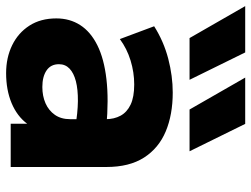

<svg xmlns="http://www.w3.org/2000/svg" viewBox="-125 -690 822 628"><g transform="rotate(90 286.0 -376.0)"><path d="M211.2 15Q160.6 15 120.1 -4.7Q79.6 -24.4 55.9 -61.1Q32.2 -97.9 32.2 -149.2Q32.2 -193.4 54.1 -227.4Q76 -261.5 120 -283.4Q164 -305.4 230.7 -313.1Q297.4 -320.9 387 -312.8L388.5 -211Q340.9 -219.4 302.7 -219.8Q264.5 -220.1 237.6 -213.2Q210.8 -206.2 196.4 -192.4Q182 -178.5 182 -157.9Q182 -131.2 202.2 -117.4Q222.5 -103.5 256.4 -103.5Q286.1 -103.5 309.9 -113.9Q333.6 -124.4 347.7 -144.6Q361.8 -164.9 361.8 -194.5V-310.8Q361.8 -338.4 350.4 -359.4Q339 -380.4 314.2 -392.2Q289.4 -404 248.2 -404Q208.8 -404 169.9 -392.1Q131.1 -380.2 99.8 -357L57.9 -469.2Q107.6 -500.6 164.1 -515.3Q220.6 -530 274.8 -530Q347 -530 401.8 -507.1Q456.6 -484.1 487.4 -436.1Q518.2 -388.1 518.2 -313V0H376.8V-54Q352.2 -20.9 309.2 -2.9Q266.2 15 211.2 15ZM330.2 -585 225.8 -767H377.2L466.8 -585ZM96.5 -585 -8 -767H143.5L233 -585Z"/></g></svg>

Font: Geologica Thin
Style: Regular
Weight: 100
Version: Version 1.010;gftools[0.9.28]